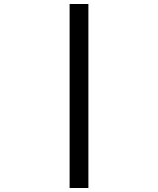

<svg xmlns="http://www.w3.org/2000/svg" viewBox="-20 -880 790 960"><path d="M328 60V-860H422V60Z"/></svg>

Font: Martian Mono SemiExpanded
Style: Regular
Weight: 400
Width: 6
Monospace: yes
Designer: Roman Shamin
Foundry: Evil Martians
Version: Version 1.000